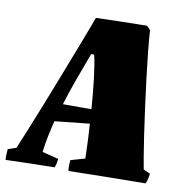

<svg xmlns="http://www.w3.org/2000/svg" viewBox="-82 -741 815 821"><g transform="rotate(10 325.0 -330.0)"><path d="M-5 5Q-6 -7 -5.5 -18.5Q-5 -30 -4 -42L32 -54Q46 -88 68 -141.5Q90 -195 115.5 -259.5Q141 -324 167 -391Q193 -458 217 -520Q241 -582 259 -630L270 -660Q325 -662 380.5 -663Q436 -664 491 -665L507 -649Q509 -613 514.5 -559.5Q520 -506 527.5 -444Q535 -382 543.5 -319.5Q552 -257 560 -202.5Q568 -148 574.5 -109.5Q581 -71 584 -57L613 -44Q612 -33 609.5 -22Q607 -11 602 0Q517 1 435 2Q353 3 268 5Q265 -19 268 -42L330 -60Q329 -92 327.5 -130.5Q326 -169 323 -210L172 -194Q163 -158 156 -124Q149 -90 145 -56L216 -38Q215 -28 213 -19Q211 -10 207 0Q154 1 101 2Q48 3 -5 5ZM277 -504Q253 -440 232 -382.5Q211 -325 195 -272H319Q314 -341 306.5 -403.5Q299 -466 290 -504Z"/></g></svg>

Font: Labrada Black
Style: Italic
Weight: 900
Italic angle: -7°
Designer: Mercedes Jáuregui
Foundry: Omnibus-Type Team
Version: Version 1.000; ttfautohint (v1.8.4.7-5d5b)